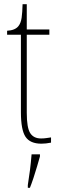

<svg xmlns="http://www.w3.org/2000/svg" viewBox="-20 -677 286 918"><path d="M178 10Q124 10 102 -23Q80 -56 80 -141V-511H14V-530Q52 -532 68 -552Q80 -567 83.5 -592.5Q87 -618 88 -657H108V-536H216V-511H108V-138Q108 -66 124.5 -40.5Q141 -15 176 -15Q189 -15 199.5 -16.5Q210 -18 224 -20V5Q199 10 178 10ZM113 208Q119 171 123.5 135Q128 99 131 61H171V71Q165 92 157 119.5Q149 147 140 174Q131 201 123 221H113Z"/></svg>

Font: Noto Serif Lao Condensed Thin
Style: Regular
Weight: 100
Width: 3
Designer: Monotype Design Team
Foundry: Monotype Imaging Inc.
Version: Version 2.003; ttfautohint (v1.8.4.7-5d5b)